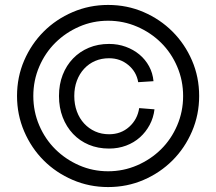

<svg xmlns="http://www.w3.org/2000/svg" viewBox="-20 -746 877 778"><path d="M422 -144Q377 -144 340 -159.5Q303 -175 276 -203.5Q249 -232 234 -271Q219 -310 219 -357Q219 -404 234 -442.5Q249 -481 276 -509Q303 -537 340 -552.5Q377 -568 422 -568Q458 -568 489.5 -556.5Q521 -545 545 -525Q569 -505 584 -477.5Q599 -450 602 -417L540 -413Q533 -455 500 -482.5Q467 -510 422 -510Q391 -510 365.5 -499Q340 -488 321 -467.5Q302 -447 291.5 -419Q281 -391 281 -357Q281 -323 291.5 -294.5Q302 -266 321 -245.5Q340 -225 365.5 -213.5Q391 -202 422 -202Q470 -202 503.5 -232Q537 -262 544 -308L606 -303Q602 -269 586.5 -240Q571 -211 547 -189.5Q523 -168 491 -156Q459 -144 422 -144ZM418 12Q342 12 274.5 -17Q207 -46 157 -96Q107 -146 78 -213.5Q49 -281 49 -357Q49 -434 78 -501Q107 -568 157 -618Q207 -668 274.5 -697Q342 -726 418 -726Q495 -726 562 -697Q629 -668 679 -618Q729 -568 758 -501Q787 -434 787 -357Q787 -281 758 -213.5Q729 -146 679 -96Q629 -46 562 -17Q495 12 418 12ZM418 -52Q480 -52 535.5 -76Q591 -100 632.5 -141Q674 -182 698 -238Q722 -294 722 -357Q722 -420 698 -476Q674 -532 632.5 -573Q591 -614 535.5 -638Q480 -662 418 -662Q356 -662 301 -638Q246 -614 204.5 -573Q163 -532 139 -476Q115 -420 115 -357Q115 -294 139 -238Q163 -182 204.5 -141Q246 -100 301 -76Q356 -52 418 -52Z"/></svg>

Font: Geist Light
Style: Regular
Weight: 400
Designer: Basement.studio, Andrés Briganti, Mateo Zaragoza
Foundry: Basement.studio, Vercel, Andrés Briganti, Guido Ferreyra, Mateo Zaragoza
Version: Version 1.401